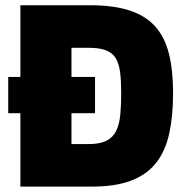

<svg xmlns="http://www.w3.org/2000/svg" viewBox="-20 -694 693 714"><path d="M10.6 -273.1V-407.9H333.4V-273.1ZM55.8 0V-674.5H314.6Q402.5 -674.5 462.1 -655Q521.6 -635.5 557.3 -595.5Q592.9 -555.5 608.2 -494.2Q623.6 -433 623.6 -348.6Q623.6 -263.2 609.5 -198.3Q595.5 -133.4 561.1 -89.2Q526.8 -45 468.1 -22.5Q409.4 0 320.2 0ZM245.8 -158.2H309.1Q351.4 -158.2 375.9 -170.7Q400.4 -183.2 412.1 -207.4Q423.9 -231.7 427.3 -267.2Q430.7 -302.6 430.7 -348.6Q430.7 -393 426.7 -424.7Q422.8 -456.5 410.8 -476.8Q398.7 -497.2 374.5 -506.7Q350.3 -516.3 309.1 -516.3H245.8Z"/></svg>

Font: Titillium Web SemiBold
Style: Regular
Weight: 600
Designer: Mohamed Gaber, Accademia di Belle Arti di Urbino
Foundry: Kief Type Foundry, Accademia di Belle Arti di Urbino
Version: Version 3.000; ttfautohint (v1.8.4)